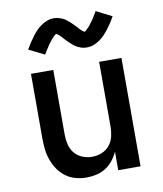

<svg xmlns="http://www.w3.org/2000/svg" viewBox="-85 -829 771 907"><g transform="rotate(-10 300.0 -376.0)"><path d="M257 8Q231 8 205 1Q179 -6 158 -21.5Q137 -37 122 -59Q107 -81 98 -106Q89 -131 86 -157.5Q83 -184 83 -210V-520H190V-210Q190 -186 195.5 -162.5Q201 -139 216 -120.5Q231 -102 253.5 -93Q276 -84 300 -84Q324 -84 346.5 -93Q369 -102 384 -120.5Q399 -139 404.5 -162.5Q410 -186 410 -210V-520H517V0H410V-89Q400 -67 385 -48Q370 -29 349.5 -16Q329 -3 305 2.5Q281 8 257 8ZM366 -597Q361 -597 355.5 -597.5Q350 -598 345 -599Q340 -600 335.5 -602Q331 -604 326 -606Q321 -608 316.5 -610.5Q312 -613 308.5 -615.5Q305 -618 300.5 -622Q296 -626 292 -629.5Q288 -633 284.5 -636.5Q281 -640 277.5 -643.5Q274 -647 270.5 -650.5Q267 -654 263 -658.5Q259 -663 255.5 -667Q252 -671 248.5 -674Q245 -677 240 -681Q235 -685 234 -685Q231 -685 227.5 -682Q224 -679 220 -675Q216 -671 214 -668.5Q212 -666 209.5 -663.5Q207 -661 205 -658.5Q203 -656 200.5 -652.5Q198 -649 195 -645.5Q192 -642 189.5 -637.5Q187 -633 184 -628.5Q181 -624 178 -619.5Q175 -615 171.5 -609.5Q168 -604 165 -598L90 -635Q100 -653 110 -668Q120 -683 129.5 -695.5Q139 -708 149 -718.5Q159 -729 172.5 -738.5Q186 -748 201.5 -754Q217 -760 234 -760Q239 -760 244.5 -759.5Q250 -759 255 -757.5Q260 -756 264.5 -754.5Q269 -753 274 -751Q279 -749 283.5 -746.5Q288 -744 291.5 -741Q295 -738 299.5 -734.5Q304 -731 308 -727.5Q312 -724 315.5 -720.5Q319 -717 322.5 -713.5Q326 -710 329.5 -706.5Q333 -703 337 -698.5Q341 -694 344.5 -690Q348 -686 351.5 -683Q355 -680 360 -676Q365 -672 366 -672Q369 -672 372.5 -675Q376 -678 380 -682Q384 -686 386 -688Q388 -690 390.5 -692.5Q393 -695 395 -698Q397 -701 399.5 -704.5Q402 -708 405 -711.5Q408 -715 410.5 -719Q413 -723 416 -727.5Q419 -732 422 -737Q425 -742 428.5 -747.5Q432 -753 435 -759L510 -721Q500 -703 490 -688Q480 -673 470.5 -661Q461 -649 451 -638.5Q441 -628 427.5 -618.5Q414 -609 398.5 -603Q383 -597 366 -597Z"/></g></svg>

Font: Iosevka Aile Semibold
Style: Regular
Weight: 600
Designer: Belleve Invis
Foundry: Belleve Invis
Version: Version 31.1.0; ttfautohint (v1.8.4)